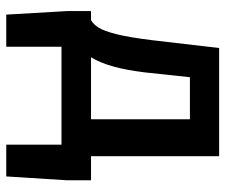

<svg xmlns="http://www.w3.org/2000/svg" viewBox="-72 -458 703 598"><g transform="rotate(90 279.0 -159.5)"><path d="M206 -260Q199 -202 187.5 -161Q176 -120 159 -92H352V-400H221ZM126 0V172H26L15 -17V-92H43Q56 -99 66.5 -115.5Q77 -132 87 -171.5Q97 -211 106 -285L130 -491H467V-92H542V-17L530 172H431V0Z"/></g></svg>

Font: Source Sans Pro SemiBold
Style: Regular
Weight: 600
Designer: Paul D. Hunt
Foundry: Adobe Systems Incorporated
Version: Version 2.045;hotconv 1.0.109;makeotfexe 2.5.65596